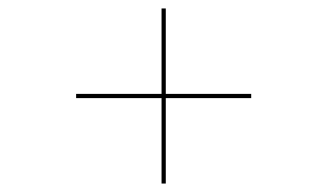

<svg xmlns="http://www.w3.org/2000/svg" viewBox="-20 -587 774 454"><path d="M362 -153V-355H160V-365H362V-567H372V-365H574V-355H372V-153Z"/></svg>

Font: Bungee Hairline
Style: Regular
Weight: 400
Designer: David Jonathan Ross
Foundry: David Jonathan Ross
Version: Version 1.001;PS 1.0;hotconv 1.0.72;makeotf.lib2.5.5900